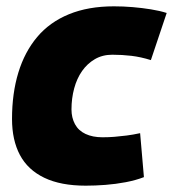

<svg xmlns="http://www.w3.org/2000/svg" viewBox="-20 -577 547 607"><path d="M251 10Q172 10 120 -15Q68 -40 43 -87Q18 -134 18 -201Q18 -282 38 -347.5Q58 -413 97.5 -460Q137 -507 198 -532Q259 -557 340 -557Q370 -557 399.5 -554.5Q429 -552 457 -547.5Q485 -543 507 -536L457 -387Q425 -397 395.5 -400.5Q366 -404 335 -404Q304 -404 280 -390Q256 -376 239.5 -352.5Q223 -329 214.5 -297.5Q206 -266 206 -231Q206 -205 217 -184.5Q228 -164 250.5 -153.5Q273 -143 304 -143Q324 -143 342 -144.5Q360 -146 380 -148.5Q400 -151 423 -156L435 -17Q409 -7 377.5 -1Q346 5 313.5 7.5Q281 10 251 10Z"/></svg>

Font: Georama ExtraCondensed Thin ExtraBold
Style: Italic
Weight: 800
Italic angle: -9°
Version: Version 1.001